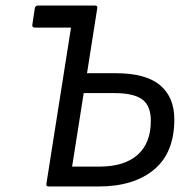

<svg xmlns="http://www.w3.org/2000/svg" viewBox="-20 -675 683 695"><path d="M148 -10 237 -575H105Q101 -575 98.5 -578Q96 -581 97 -585L106 -645Q108 -655 118 -655H324Q334 -655 332 -645L295 -410H399Q508 -410 559.5 -366.5Q611 -323 611 -243Q611 -122 537.5 -61Q464 0 337 0H156Q146 0 148 -10ZM241 -72H341Q430 -72 478 -114.5Q526 -157 526 -238Q526 -292 495 -315Q464 -338 394 -338H283Z"/></svg>

Font: Sofia Sans Hairline
Style: Italic
Weight: 1
Italic angle: -9°
Designer: Botio Nikoltchev, Ani Petrova
Foundry: lettersoup
Version: Version 4.102